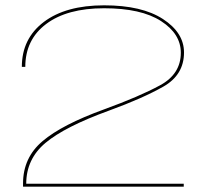

<svg xmlns="http://www.w3.org/2000/svg" viewBox="-20 -701 782 721"><path d="M66.5 0V-12Q66.5 -109 139.8 -171Q213 -233 370 -290Q503.5 -338.5 581.2 -380.8Q659 -423 659 -503Q659 -574 584.5 -622Q510 -670 371 -670Q232 -670 153.5 -611Q75 -552 75 -450H62Q62 -556 144.5 -618.5Q227 -681 371 -681Q513 -681 592 -629.5Q671 -578 671 -504Q671 -420 593.8 -376Q516.5 -332 389 -285.5Q224 -225.5 151.2 -164.8Q78.5 -104 78.5 -11H670V0Z"/></svg>

Font: Anybody UltraExpanded Thin
Style: Regular
Weight: 100
Width: 9
Designer: Tyler Finck
Foundry: Etcetera Type Company
Version: Version 1.010; ttfautohint (v1.8.3) -l 8 -r 50 -G 200 -x 14 